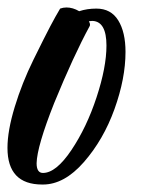

<svg xmlns="http://www.w3.org/2000/svg" viewBox="-92 -463 438 514"><path d="M69 -440Q77 -443 86 -443Q103 -443 120 -433Q141 -440 166 -440Q205 -440 224.5 -408.5Q244 -377 244 -324Q244 -253 214.5 -171Q185 -89 132.5 -29Q80 31 23 31Q22 31 22 31Q22 31 21 31Q-72 31 -72 -67Q-72 -113 -52.5 -177Q-33 -241 -2.5 -303Q28 -365 42.5 -392.5Q57 -420 69 -440ZM146 -406Q149 -401 149 -397Q149 -395 148 -393Q105 -314 53 -187Q7 -71 6 -26Q6 0 23 0Q58 0 99 -61Q140 -122 166.5 -202.5Q193 -283 193 -341Q193 -405 156 -407Q151 -407 146 -406Z"/></svg>

Font: Vervelle
Style: Script
Weight: 400
Monospace: yes
Designer: Nur Solikh
Foundry: Astageni Type
Version: Version 1.0